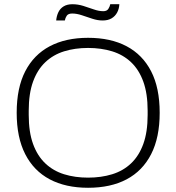

<svg xmlns="http://www.w3.org/2000/svg" viewBox="-20 -877 835 909"><path d="M397 12Q291 12 215.5 -28Q140 -68 99.5 -147Q59 -226 59 -343Q59 -461 99.5 -539.5Q140 -618 215.5 -658Q291 -698 397 -698Q504 -698 579.5 -658Q655 -618 695.5 -539.5Q736 -461 736 -343Q736 -226 695.5 -147Q655 -68 579.5 -28Q504 12 397 12ZM397 -36Q459 -36 511 -52Q563 -68 600.5 -103.5Q638 -139 658.5 -195.5Q679 -252 679 -333V-353Q679 -434 658.5 -490.5Q638 -547 600.5 -582.5Q563 -618 511 -634Q459 -650 397 -650Q335 -650 283.5 -634Q232 -618 194.5 -582.5Q157 -547 136.5 -490.5Q116 -434 116 -353V-333Q116 -252 136.5 -195.5Q157 -139 194.5 -103.5Q232 -68 283.5 -52Q335 -36 397 -36ZM246 -780Q248 -802 256.5 -819.5Q265 -837 281.5 -847Q298 -857 323 -857Q349 -857 374.5 -849Q400 -841 424 -832.5Q448 -824 469 -824Q486 -824 493 -835Q500 -846 502 -857H545Q544 -835 534.5 -817.5Q525 -800 508 -790Q491 -780 466 -780Q442 -780 416.5 -788.5Q391 -797 367 -805Q343 -813 322 -813Q303 -813 296 -802.5Q289 -792 287 -780Z"/></svg>

Font: Archivo SemiBold Thin
Style: Regular
Weight: 250
Version: Version 2.001